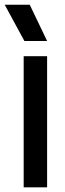

<svg xmlns="http://www.w3.org/2000/svg" viewBox="-44 -800 279 820"><path d="M57.1 -560.1H157.2V0H57.1ZM-23.9 -779.8H83L157.2 -625H60.1Z"/></svg>

Font: TASA Explorer Medium
Style: Regular
Weight: 500
Designer: Weizhong Zhang
Foundry: Local Remote
Version: Version 1.000;Glyphs 3.1.2 (3151)